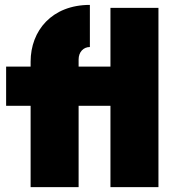

<svg xmlns="http://www.w3.org/2000/svg" viewBox="-20 -764 714 784"><path d="M105 -512V-492H5V-332H105V0H301V-332H431V0H627V-732H431V-492H301V-521C301 -552 321 -572 347 -572V-744C192 -744 105 -639 105 -512Z"/></svg>

Font: MV Cash Black
Style: Regular
Weight: 900
Designer: Rodrigo Fuenzalida
Foundry: fragTYPE
Version: Version 1.100;Glyphs 3.1.2 (3151)